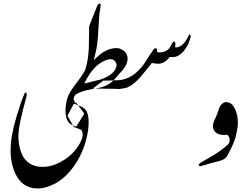

<svg xmlns="http://www.w3.org/2000/svg" viewBox="-20 -941 1415 1085"><path d="M433.6 -188.5ZM397 -223.6Q432.1 -211.9 440.9 -205.1Q447.3 -193.8 447.3 -181.2Q447.3 -161.1 432.1 -132.8Q400.9 -75.2 343.3 -38.1Q282.2 2 219.2 2Q150.9 2 114.3 -49.8Q84 -102.1 84 -171.9Q84 -233.9 130.9 -399.9Q130.9 -414.1 129.9 -415Q126 -420.9 119.1 -414.1Q99.1 -368.2 72.3 -278.8Q40 -170.9 40 -90.8Q40 -2.9 77.1 59.1Q116.2 124 194.3 124Q212.9 124 231.9 119.1Q325.2 96.2 392.1 5.9Q451.7 -75.2 472.2 -173.8Q481 -215.8 481 -249Q481 -285.2 471.2 -308.1Q462.4 -329.1 434.1 -340.8Q409.2 -351.1 397.9 -356L361.3 -287.1Z M658.7 -274.9ZM411.1 -225.1Q411.1 -225.1 408.2 -226.1Q372.1 -237.3 361.1 -259.8Q350.1 -282.2 350.1 -315.4Q350.1 -344.2 358.6 -378.9Q367.2 -413.6 406.2 -464.4Q451.2 -522.5 461.9 -547.4Q478 -596.2 481.9 -668.5Q482.9 -730.5 483.9 -793.5Q500 -832.5 530.3 -910.2Q533.2 -915.5 540 -921.4Q545.9 -921.4 548.8 -916.5Q548.8 -905.3 545.9 -888.2Q542 -867.2 541.5 -861.8Q541 -856.4 534.2 -746.6Q530.3 -679.2 518.1 -634.3Q515.1 -624.5 510.3 -603.5H513.2Q580.1 -675.3 649.9 -668.5Q683.1 -658.2 694.8 -637.2Q701.2 -623.5 701.2 -609.4Q701.2 -582.5 678.2 -551.3Q671.9 -543.5 633.5 -500Q595.2 -456.5 546.9 -446.3Q511.2 -439.5 476.1 -432.6Q434.1 -423.3 408.2 -407.2Q395 -392.6 397 -381.3Q397 -371.6 405.3 -361.3Q408.7 -359.9 412.6 -358.4L456.1 -298.8ZM456.1 -469.2 546.9 -491.2Q635.3 -521.5 639.2 -575.2Q630.9 -609.4 598.1 -606.4Q514.2 -589.4 456.1 -469.2Z M654.8 -488.3Q617.7 -485.8 564 -485.4L504.9 -440.9L628.9 -439Q641.1 -438.5 652.8 -438Q677.2 -440.4 699.2 -446.3Q738.3 -464.8 775.9 -508.3Q795.9 -531.7 837.9 -585Q856.9 -582 866.2 -581.1Q907.2 -577.1 938 -618.2Q952.1 -620.1 959 -618.2Q1006.8 -621.1 1043.9 -691.9Q1059.6 -731.9 1057.6 -740.2Q1056.2 -746.1 1049.8 -746.1Q1037.1 -722.2 1026.9 -706.1Q997.1 -668.9 969.2 -673.8Q969.2 -668.9 971.2 -689.9Q972.2 -700.2 966.8 -705.1Q961.4 -709.5 956.1 -701.2Q948.7 -689.9 936 -667Q914.1 -645 884.8 -645Q875 -645 869.1 -647Q865.2 -648.4 867.7 -656.7Q870.1 -664.1 862.8 -667Q854.5 -670.4 849.1 -663.1Q829.6 -636.7 792 -577.1Q731 -495.1 654.8 -488.3Z M1316.9 -191.9Q1310.1 -143.1 1265.1 -62Q1252.9 -40 1223.1 -32.2Q1198.2 -25.9 1171.9 -19Q1152.8 -13.2 1114.3 -2Q1105 -2 1103 -7.8Q1103 -15.1 1116.2 -22.9Q1156.2 -46.9 1196.3 -69.8Q1240.2 -98.1 1271 -127Q1280.3 -139.2 1276.9 -160.2Q1271 -174.8 1263.2 -180.2Q1252.9 -178.2 1244.1 -178.2Q1208 -178.2 1189.9 -203.1Q1183.1 -214.8 1183.1 -228Q1183.1 -242.2 1191.9 -263.2Q1200.2 -278.8 1207 -296.4Q1213.9 -314 1220.2 -334Q1231 -356 1249 -362.8Q1282.2 -369.1 1302.2 -335.9Q1324.2 -298.8 1324.2 -248Q1324.2 -221.2 1316.9 -191.9Z"/></svg>

Font: Jameel Khushkhat-L
Style: Regular
Weight: 400
Version: Version 3.5